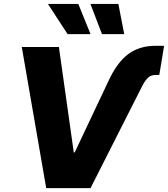

<svg xmlns="http://www.w3.org/2000/svg" viewBox="-20 -970 866 990"><path d="M538.1 -549.8Q582.5 -647 640.4 -690.4Q698.2 -733.9 782.2 -733.9H826.2L801.3 -583.5H782.2Q759.3 -583.5 744.4 -570.3Q729.5 -557.1 715.3 -530.3L446.8 0H218.3L92.3 -727.5H283.7L360.4 -184.1H365.2ZM505.9 -793.9 446.3 -949.7H590.3L620.6 -793.9ZM328.6 -793.9 227.1 -949.7H383.8L446.8 -793.9Z"/></svg>

Font: Inter 20pt ExtraBold
Style: Italic
Weight: 800
Italic angle: -9.3988°
Version: Version 4.001;git-66647c0bb